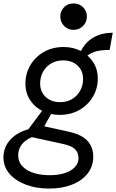

<svg xmlns="http://www.w3.org/2000/svg" viewBox="-48 -813 677 1119"><path d="M238 286Q163 286 102.8 263.2Q42.5 240.5 7.2 199.5Q-28 158.5 -28 103.5Q-28 59.5 -5 23.2Q18 -13 60.8 -37Q103.5 -61 163 -68.5L165 -23Q113.5 -9 85.8 21.2Q58 51.5 58 93Q58 145.5 108.5 176.8Q159 208 241 208Q319.5 208 364.5 180Q409.5 152 409.5 108.5Q409.5 77.5 390.2 57.5Q371 37.5 323.5 27L95.5 -23V-30.5L205.5 -178L259 -164.5L210 -77L352 -45.5Q431 -28 463.2 9.2Q495.5 46.5 495.5 100Q495.5 156.5 462.5 198.5Q429.5 240.5 371.2 263.2Q313 286 238 286ZM300.5 -143.5Q243 -143.5 197.5 -167Q152 -190.5 126 -231.8Q100 -273 100 -325Q100 -384 128.5 -432.5Q157 -481 207.2 -510Q257.5 -539 322.5 -539Q379.5 -539 424.5 -515Q469.5 -491 495.8 -449.5Q522 -408 522 -356Q522 -297 493.2 -248.8Q464.5 -200.5 414.5 -172Q364.5 -143.5 300.5 -143.5ZM302.5 -217.5Q341.5 -217.5 371.5 -235.2Q401.5 -253 418.8 -283.5Q436 -314 436 -353Q436 -401 403.8 -431Q371.5 -461 319.5 -461Q280 -461 250 -443.2Q220 -425.5 203 -395Q186 -364.5 186 -326Q186 -278 218.5 -247.8Q251 -217.5 302.5 -217.5ZM453.5 -483 418 -504.5Q446 -565 494.5 -593.5Q543 -622 609 -622L591 -522Q543.5 -522 511.8 -513.5Q480 -505 453.5 -483ZM380.5 -639Q347.5 -639 325.5 -661.8Q303.5 -684.5 303.5 -716.5Q303.5 -749 325.5 -771Q347.5 -793 380.5 -793Q414 -793 436.2 -771Q458.5 -749 458.5 -716.5Q458.5 -684.5 436.2 -661.8Q414 -639 380.5 -639Z"/></svg>

Font: Google Sans Code
Style: Italic
Weight: 400
Italic angle: -10°
Monospace: yes
Designer: Google Sans Code Authors
Foundry: Google LLC
Version: Version 6.000